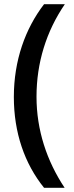

<svg xmlns="http://www.w3.org/2000/svg" viewBox="-20 -737 352 915"><path d="M46 -275C46 -105 97 43 190 158H288C203 30 154 -117 154 -276C154 -439 201 -588 289 -717H190C100 -600 46 -448 46 -275Z"/></svg>

Font: Noto Sans Gujarati UI Condensed SemiBold
Style: Regular
Weight: 600
Width: 3
Designer: Jelle Bosma - Monotype Design Team, Universal Thirst
Foundry: Monotype Imaging Inc.
Version: Version 2.106